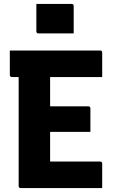

<svg xmlns="http://www.w3.org/2000/svg" viewBox="-20 -957 590 977"><path d="M165 -937H344Q355 -937 355 -926V-787H176Q165 -787 165 -798ZM86 0Q75 0 75 -11V-565H41Q30 -565 30 -576V-700H489Q500 -700 500 -689V-565H235V-416H429Q440 -416 440 -405V-286H235V-135H489Q500 -135 500 -124V0Z"/></svg>

Font: Recursive Sn Lnr St XBd
Style: Regular
Weight: 800
Version: Version 1.079;hotconv 1.0.112;makeotfexe 2.5.65598; ttfautoh